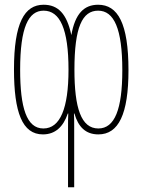

<svg xmlns="http://www.w3.org/2000/svg" viewBox="-20 -558 603 810"><path d="M394 -538C335 -538 297 -501 281 -410C262 -500 225 -538 164 -538C83 -538 39 -461 39 -265C39 -84 74 9 161 9C213 9 247 -23 266 -79H268C267 -59 267 -42 267 -22V232H293V-22C293 -42 293 -59 292 -79H294C310 -23 341 9 395 9C480 9 522 -76 522 -262C522 -460 477 -538 394 -538ZM394 -513C461 -513 496 -437 496 -262C496 -97 464 -16 395 -16C322 -16 294 -103 294 -264C294 -443 327 -513 394 -513ZM164 -513C233 -513 269 -436 269 -264C269 -101 234 -16 163 -16C92 -16 65 -104 65 -264C65 -443 100 -513 164 -513Z"/></svg>

Font: Noto Sans Mono SemiCondensed Thin
Style: Regular
Weight: 100
Width: 4
Designer: Monotype Design Team
Foundry: Monotype Imaging Inc.
Version: Version 2.014